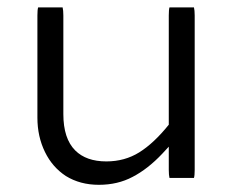

<svg xmlns="http://www.w3.org/2000/svg" viewBox="-20 -501 635 521"><path d="M83.5 -481Q81.5 -474.6 81.5 -459V-181.6Q81.5 -130.4 102.1 -88.4Q122.1 -47.4 158.7 -23.4Q197.3 0.5 248.3 0.5Q299.3 0.5 339.8 -21Q381.3 -42.5 420.4 -84L438 -103V-40Q438 -25.9 439.9 -18.1H506.3Q508.3 -24.4 508.3 -40V-459Q508.3 -473.1 506.3 -481H439.9Q438 -474.6 438 -459V-162.6Q397.5 -112.3 357.9 -87.6Q318.4 -63 268.6 -63Q213.9 -63 184.1 -92.8Q151.9 -125 151.9 -191.4V-459Q151.9 -473.1 149.9 -481Z"/></svg>

Font: YuPearl-ExtraLight
Style: ExtraLight
Weight: 200
Designer: Max Yao
Foundry: Max-Everyday
Version: Version 1.011; ttfautohint (v1.8.3)